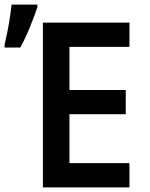

<svg xmlns="http://www.w3.org/2000/svg" viewBox="-65 -812 648 832"><path d="M-45 -619Q-40 -640 -33.5 -672Q-27 -704 -22 -737Q-17 -770 -15 -792H97V-781Q85 -745 65.5 -696.5Q46 -648 23 -606H-45ZM121 0V-714H496V-609H236V-422H480V-317H236V-105H496V0Z"/></svg>

Font: Noto Sans Mono SemiCondensed SemiBold
Style: Regular
Weight: 600
Width: 4
Designer: Monotype Design Team
Foundry: Monotype Imaging Inc.
Version: Version 2.014; ttfautohint (v1.8.4.7-5d5b)